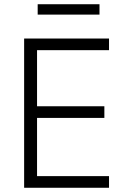

<svg xmlns="http://www.w3.org/2000/svg" viewBox="-20 -887 596 907"><path d="M94 0V-705H495V-650H155V-385H473V-330H155V-55H495V0ZM158 -818V-867H450V-818Z"/></svg>

Font: Nunito Sans 10pt SemiCondensed Light
Style: Regular
Weight: 300
Width: 4
Designer: Vernon Adams
Foundry: Vernon Adams
Version: Version 3.101;gftools[0.9.27]